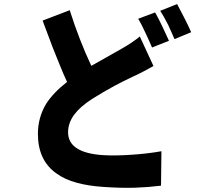

<svg xmlns="http://www.w3.org/2000/svg" viewBox="-20 -851 1009 942"><path d="M836 -659Q820 -697 804 -731Q783 -772 766 -798L849 -831Q864 -803 886 -760Q903 -727 918 -693ZM726 -618 711 -652 694 -689Q674 -733 658 -759L741 -790Q756 -764 777 -720Q794 -684 809 -651ZM770 60Q704 68 642 70Q571 72 486 66Q413 61 358 46Q298 30 257 0Q166 -64 166 -194Q166 -274 206 -341Q241 -396 309 -449Q292 -485 272 -535L239 -617L189 -750L322 -801Q370 -651 428 -528L575 -611Q630 -642 666 -672L733 -527L685 -501Q665 -490 634 -476Q585 -453 542 -430Q485 -399 431 -365Q374 -328 346 -291Q314 -249 314 -202Q314 -102 483 -90Q547 -86 629 -92Q704 -97 772 -109Z"/></svg>

Font: Xiangcui Wave Sans Xiangcui Wave Sans
Style: Regular
Weight: 800
Width: 3
Version: Version 0.920;March 28, 2024;FontCreator 14.0.0.2814 64-bit